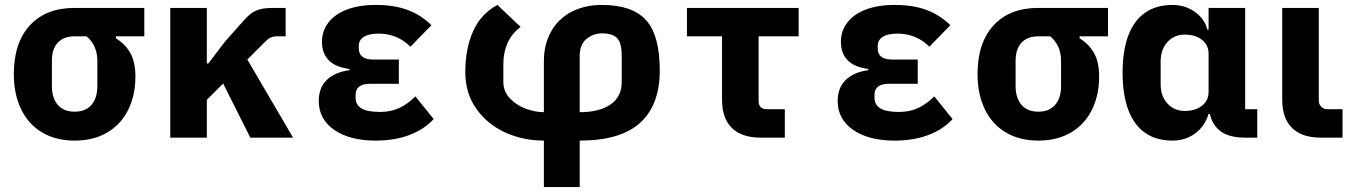

<svg xmlns="http://www.w3.org/2000/svg" viewBox="-20 -557 5453 777"><path d="M449 -410V-402Q489 -377 508.5 -340.5Q528 -304 528 -247Q528 -171 498.5 -112Q469 -53 413.5 -20.5Q358 12 282 12Q206 12 150.5 -21Q95 -54 65.5 -115Q36 -176 36 -257Q36 -384 101 -454.5Q166 -525 282 -525H564V-410ZM282 -410Q238 -410 214 -384.5Q190 -359 190 -310V-209Q190 -160 214 -132.5Q238 -105 282 -105Q326 -105 350 -132.5Q374 -160 374 -209V-310Q374 -343 362.5 -368Q351 -393 330 -410Z M883 -219 817 -153V0H669V-525H817V-300H823L890 -388L969 -477Q994 -505 1018.5 -515Q1043 -525 1084 -525H1136V-410H1099Q1075 -410 1058 -393L981 -316L1166 0H993Z M1735 -75Q1696 -33 1636.5 -10.5Q1577 12 1500 12Q1395 12 1332.5 -31.5Q1270 -75 1270 -148Q1270 -202 1302.5 -233.5Q1335 -265 1394 -273V-278Q1338 -285 1310.5 -313Q1283 -341 1283 -388Q1283 -431 1308.5 -465Q1334 -499 1383 -518Q1432 -537 1501 -537Q1575 -537 1629 -517Q1683 -497 1726 -455L1641 -368Q1615 -394 1582.5 -407.5Q1550 -421 1512 -421Q1473 -421 1452.5 -408Q1432 -395 1432 -371V-361Q1432 -338 1447 -327Q1462 -316 1491 -316H1594V-218H1478Q1449 -218 1434 -207Q1419 -196 1419 -173V-162Q1419 -133 1442.5 -118.5Q1466 -104 1518 -104Q1562 -104 1596 -120Q1630 -136 1661 -167Z M2181 12Q2097 12 2024.5 -21Q1952 -54 1907.5 -117Q1863 -180 1863 -265Q1863 -360 1894.5 -430.5Q1926 -501 1993 -537L2087 -448Q2051 -421 2034 -383Q2017 -345 2017 -299V-225Q2017 -187 2043.5 -159Q2070 -131 2108 -117Q2146 -103 2181 -103V-309Q2181 -377 2210 -429Q2239 -481 2292.5 -509Q2346 -537 2416 -537Q2539 -537 2594.5 -475.5Q2650 -414 2650 -272Q2650 -132 2570.5 -60Q2491 12 2326 12V200H2181ZM2326 -103Q2405 -103 2450.5 -134Q2496 -165 2496 -225V-330Q2496 -365 2488.5 -384.5Q2481 -404 2463.5 -413Q2446 -422 2416 -422Q2381 -422 2353.5 -399.5Q2326 -377 2326 -330Z M3058 0Q2982 0 2942 -39Q2902 -78 2902 -153V-410H2760V-525H3212V-410H3050V-148Q3050 -132 3058.5 -123.5Q3067 -115 3083 -115H3156V0Z M3835 -75Q3796 -33 3736.5 -10.5Q3677 12 3600 12Q3495 12 3432.5 -31.5Q3370 -75 3370 -148Q3370 -202 3402.5 -233.5Q3435 -265 3494 -273V-278Q3438 -285 3410.5 -313Q3383 -341 3383 -388Q3383 -431 3408.5 -465Q3434 -499 3483 -518Q3532 -537 3601 -537Q3675 -537 3729 -517Q3783 -497 3826 -455L3741 -368Q3715 -394 3682.5 -407.5Q3650 -421 3612 -421Q3573 -421 3552.5 -408Q3532 -395 3532 -371V-361Q3532 -338 3547 -327Q3562 -316 3591 -316H3694V-218H3578Q3549 -218 3534 -207Q3519 -196 3519 -173V-162Q3519 -133 3542.5 -118.5Q3566 -104 3618 -104Q3662 -104 3696 -120Q3730 -136 3761 -167Z M4349 -410V-402Q4389 -377 4408.5 -340.5Q4428 -304 4428 -247Q4428 -171 4398.5 -112Q4369 -53 4313.5 -20.5Q4258 12 4182 12Q4106 12 4050.5 -21Q3995 -54 3965.5 -115Q3936 -176 3936 -257Q3936 -384 4001 -454.5Q4066 -525 4182 -525H4464V-410ZM4182 -410Q4138 -410 4114 -384.5Q4090 -359 4090 -310V-209Q4090 -160 4114 -132.5Q4138 -105 4182 -105Q4226 -105 4250 -132.5Q4274 -160 4274 -209V-310Q4274 -343 4262.5 -368Q4251 -393 4230 -410Z M5068 0H5018Q4956 0 4921.5 -24.5Q4887 -49 4876 -96H4871Q4856 -46 4816.5 -17Q4777 12 4725 12Q4659 12 4614 -19.5Q4569 -51 4546 -112.5Q4523 -174 4523 -263Q4523 -352 4546 -413Q4569 -474 4614 -505.5Q4659 -537 4725 -537Q4776 -537 4815.5 -509Q4855 -481 4866 -437H4871V-525H5019V-115H5068ZM4871 -185V-340Q4871 -375 4844 -396Q4817 -417 4774 -417Q4732 -417 4704.5 -387Q4677 -357 4677 -308V-217Q4677 -168 4704.5 -138Q4732 -108 4774 -108Q4817 -108 4844 -129Q4871 -150 4871 -185Z M5413 0H5325Q5249 0 5209 -39Q5169 -78 5169 -153V-525H5317V-149Q5317 -135 5327 -125Q5337 -115 5351 -115H5413Z"/></svg>

Font: iA Writer Duo V
Style: Regular
Weight: 400
Designer: Mike Abbink, Paul van der Laan, Pieter van Rosmalen, Oliver Reichenstein
Foundry: Information Architects Inc.
Version: Version 2.000